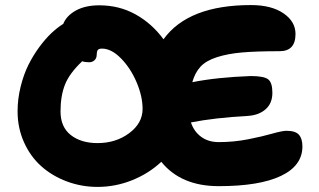

<svg xmlns="http://www.w3.org/2000/svg" viewBox="-20 -732 1267 762"><path d="M367.2 9.8Q303.2 9.8 245.1 -12Q187 -33.7 143.8 -72.3Q100.6 -110.8 75.2 -167.5Q49.8 -224.1 49.8 -290Q49.8 -339.4 61.8 -387.7Q73.7 -436 92.5 -473.9Q111.3 -511.7 135.7 -544.9Q160.2 -578.1 184.1 -600.6Q208 -623 231 -637.2Q243.7 -669.4 281 -690.2Q318.4 -710.9 374 -710.9Q453.1 -710.9 517.8 -675Q582.5 -639.2 628.9 -576.2Q727.1 -711.9 976.1 -711.9Q1057.1 -711.9 1105 -679.2Q1152.8 -646.5 1152.8 -597.2Q1152.8 -528.8 1089.8 -528.8Q999 -528.8 941.7 -523.9Q884.3 -519 841.1 -505.1Q797.9 -491.2 775.9 -467.5Q753.9 -443.8 743.2 -405.8Q840.8 -425.3 975.1 -430.2Q1027.3 -430.2 1044.2 -417.2Q1061 -404.3 1061 -363.8Q1061 -322.3 1034.4 -298.6Q1007.8 -274.9 963.9 -272Q831.1 -264.6 737.8 -246.1Q749.5 -210.4 778.1 -189.2Q806.6 -168 848.1 -168Q907.7 -168 964.6 -179.2Q1021.5 -190.4 1060.8 -201.7Q1100.1 -212.9 1117.2 -212.9Q1152.3 -212.9 1166.3 -197.3Q1180.2 -181.6 1180.2 -150.9Q1180.2 -74.2 1094.7 -33.7Q1009.3 6.8 848.1 6.8Q698.2 6.8 620.1 -89.8Q570.8 -43.5 504.4 -16.8Q438 9.8 367.2 9.8ZM220.2 -290Q220.2 -228 261 -196Q301.8 -164.1 367.2 -164.1Q439.9 -164.1 492.9 -203.6Q545.9 -243.2 545.9 -299.8Q545.9 -349.6 522 -405.8Q498 -461.9 460 -500.5Q421.9 -539.1 384.8 -539.1Q372.1 -539.1 367.9 -533.2Q363.8 -527.3 363.8 -515.1Q363.8 -501 355 -492.9Q346.2 -484.9 334 -484.9Q317.9 -484.9 306.2 -488.8Q255.9 -441.4 238 -396.5Q220.2 -351.6 220.2 -290Z"/></svg>

Font: Shantell Sans Normal
Style: Regular
Weight: 800
Designer: Stephen Nixon, Anya Danilova, Shantell Martin
Foundry: Arrow Type
Version: Version 1.006;[559af2be0]